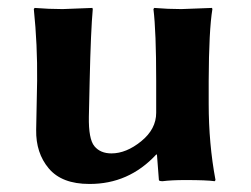

<svg xmlns="http://www.w3.org/2000/svg" viewBox="-20 -452 631 482"><path d="M372.1 -64Q303.2 10.3 204.1 9.8Q135.3 9.8 102.5 -29.1Q69.8 -67.9 70.8 -126L73.2 -249Q74.2 -338.9 64.9 -429.2L66.9 -432.1Q103 -429.2 137.2 -429.2L211.9 -432.1L212.9 -429.2Q208 -376 205.1 -249L203.1 -159.2Q202.1 -103 217 -85Q231.9 -66.9 259.8 -66.9Q296.9 -66.9 334.5 -97.4Q372.1 -127.9 372.1 -168.9V-249Q372.1 -373 365.2 -429.2L367.2 -432.1Q401.4 -429.2 435.1 -429.2L512.2 -432.1L513.2 -429.2Q504.4 -376 503.9 -249V-191.9Q503.9 -90.8 521 0L519 2.9Q499 0 445.3 0Q410.6 0 388.2 2.9Q379.4 2.9 378.9 0L374 -64Z"/></svg>

Font: Linux Biolinum
Style: Bold
Weight: 700
Designer: Philipp H. Poll
Foundry: Philipp H. Poll
Version: Version 1.3.2 ; ttfautohint (v0.9)